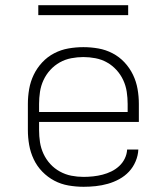

<svg xmlns="http://www.w3.org/2000/svg" viewBox="-20 -709 640 737"><path d="M301 8Q272 8 243 3Q214 -2 188.5 -15.5Q163 -29 142.5 -50Q122 -71 109.5 -97.5Q97 -124 92 -152.5Q87 -181 87 -210V-310Q87 -339 92 -367.5Q97 -396 109.5 -422Q122 -448 142 -469.5Q162 -491 188 -504.5Q214 -518 242.5 -523Q271 -528 300 -528Q329 -528 357.5 -523Q386 -518 412 -504.5Q438 -491 458 -469.5Q478 -448 490.5 -422Q503 -396 508 -367.5Q513 -339 513 -310V-241H130V-210Q130 -186 133.5 -163Q137 -140 147 -118.5Q157 -97 173 -79.5Q189 -62 210 -50.5Q231 -39 254 -34.5Q277 -30 301 -30Q319 -30 337.5 -32Q356 -34 373.5 -38.5Q391 -43 407.5 -51Q424 -59 437.5 -71.5Q451 -84 459 -100.5Q467 -117 468 -135H511Q510 -112 500.5 -89.5Q491 -67 475 -50Q459 -33 438 -21.5Q417 -10 394 -3.5Q371 3 347.5 5.5Q324 8 301 8ZM130 -279H470V-310Q470 -333 466.5 -356.5Q463 -380 453 -401.5Q443 -423 427 -440.5Q411 -458 390.5 -469.5Q370 -481 346.5 -485.5Q323 -490 300 -490Q277 -490 253.5 -485.5Q230 -481 209.5 -469.5Q189 -458 173 -440.5Q157 -423 147 -401.5Q137 -380 133.5 -356.5Q130 -333 130 -310ZM472 -651H127V-689H472Z"/></svg>

Font: Iosevka Aile Extralight
Style: Regular
Weight: 200
Designer: Belleve Invis
Foundry: Belleve Invis
Version: Version 31.1.0; ttfautohint (v1.8.4)